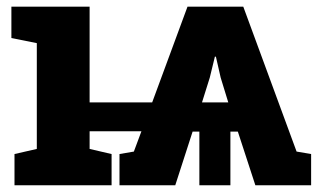

<svg xmlns="http://www.w3.org/2000/svg" viewBox="-20 -548 976 568"><path d="M22.9 0V-92.3L88.9 -107.4V-420.4L13.7 -435.5V-528.3H245.1V-245.1H430.2L534.7 -528.3H699.7L857.4 -99.6L900.4 -92.3V0H735.4L683.6 -158.7H661.6V0H569.8V-158.7H549.8L498.5 0H333.5V-92.3L376 -99.6L398.4 -159.7H245.1V-107.4L310.1 -92.3V0ZM577.6 -245.1H655.3L632.8 -318.4L618.7 -380.4H615.7L600.6 -318.4Z"/></svg>

Font: Roboto Slab ExtraBold
Style: Regular
Weight: 800
Designer: Google
Version: Version 2.001; ttfautohint (v1.8.3)